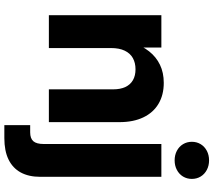

<svg xmlns="http://www.w3.org/2000/svg" viewBox="-69 -705 978 880"><g transform="rotate(90 420.0 -265.0)"><path d="M200.2 0H49.8V-515.6H197.9V-380.4H173.3Q189.9 -427.1 215.4 -459.5Q240.9 -491.9 277 -509.2Q313 -526.6 359.8 -526.6Q415 -526.6 455.5 -502.6Q496 -478.7 517.9 -433Q539.8 -387.3 539.8 -323.2V0H389.5V-294.5Q389.5 -327.8 378.7 -350.7Q368 -373.5 347.4 -385.3Q326.8 -397.1 297.6 -397.1Q268.2 -397.1 246.3 -385Q224.4 -372.9 212.3 -347.7Q200.2 -322.5 200.2 -284.8ZM790.4 -515.6V40Q790.4 92.3 770.4 129.1Q750.3 165.8 710.8 185Q671.4 204.1 613.1 204.1H553.5V85.7H586.5Q614.7 85.7 627.4 71.1Q640 56.5 640 23.8V-515.6ZM629.9 -655.4Q629.9 -677.7 640.8 -695.8Q651.8 -713.8 671.2 -724Q690.7 -734.2 714.9 -734.2Q739.2 -734.2 758.6 -724Q778.1 -713.8 789.1 -695.8Q800 -677.7 800 -655.4Q800 -633.1 789.1 -614.9Q778.1 -596.8 758.6 -586.6Q739.2 -576.4 714.9 -576.4Q690.7 -576.4 671.2 -586.6Q651.8 -596.8 640.8 -614.9Q629.9 -633.1 629.9 -655.4Z"/></g></svg>

Font: Intratopia Thin
Style: Regular
Weight: 100
Designer: Rasmus Andersson
Foundry: rsms
Version: Version 3.000;Glyphs 3.2.3 (3260)